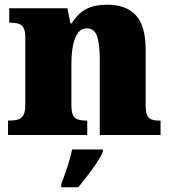

<svg xmlns="http://www.w3.org/2000/svg" viewBox="-20 -571 723 812"><path d="M14 0V-61H18Q41 -61 56 -65.5Q71 -70 79 -84.5Q87 -99 87 -128V-412Q87 -439 80 -452.5Q73 -466 59 -470.5Q45 -475 23 -475H19V-536H265L278 -472H283Q296 -493 314 -511Q332 -529 361 -540Q390 -551 434 -551Q514 -551 555 -506Q596 -461 596 -360V-131Q596 -101 601.5 -86Q607 -71 620 -66Q633 -61 655 -61H659V0H402V-317Q402 -381 391 -416Q380 -451 348 -451Q323 -451 308.5 -430Q294 -409 288 -375Q282 -341 282 -301V-125Q282 -98 288.5 -84.5Q295 -71 309 -66Q323 -61 345 -61H349V0ZM239 208Q246 189 255.5 162.5Q265 136 273 108.5Q281 81 285 61H415V71Q406 92 388.5 118.5Q371 145 350 172Q329 199 311 221H239Z"/></svg>

Font: Noto Serif Tibetan Black
Style: Regular
Weight: 900
Version: Version 2.103